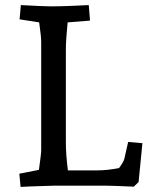

<svg xmlns="http://www.w3.org/2000/svg" viewBox="-20 -730 635 755"><path d="M56 -47 133 -62Q142 -125 142 -140V-566Q142 -586 134 -642L57 -654L62 -710Q155 -705 178 -705Q216 -705 264 -707Q312 -709 329 -710L334 -649L246 -642Q239 -572 239 -536V-170Q239 -122 247 -60H362Q401 -60 448 -69Q466 -93 469 -106L484 -172L540 -167L525 -14L506 4Q414 0 392 0H197L102 3L61 5Z"/></svg>

Font: Andada Pro Medium
Style: Regular
Weight: 500
Designer: Carolina Giovagnoli
Foundry: Huerta Tipografica
Version: Version 3.005; ttfautohint (v1.8.4)